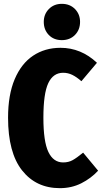

<svg xmlns="http://www.w3.org/2000/svg" viewBox="-20 -962 531 1000"><path d="M485 -635 404 -539Q379 -561 356.5 -572Q334 -583 309 -583Q257 -583 231.5 -529Q206 -475 206 -349Q206 -225 232 -170.5Q258 -116 309 -116Q337 -116 358.5 -128Q380 -140 413 -167L491 -73Q454 -33 403.5 -7.5Q353 18 292 18Q168 18 95 -74.5Q22 -167 22 -349Q22 -468 56.5 -549.5Q91 -631 152.5 -672Q214 -713 295 -713Q402 -713 485 -635ZM397 -848Q397 -807 370.5 -780Q344 -753 302 -753Q260 -753 234 -780Q208 -807 208 -848Q208 -888 234.5 -915Q261 -942 302 -942Q344 -942 370.5 -915Q397 -888 397 -848Z"/></svg>

Font: Fira Sans Extra Condensed ExtraBold
Style: Regular
Weight: 800
Width: 1
Designer: Carrois Corporate & Edenspiekermann AG
Foundry: Carrois Corporate GbR & Edenspiekermann AG
Version: Version 4.203